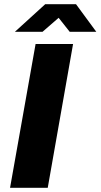

<svg xmlns="http://www.w3.org/2000/svg" viewBox="-20 -897 480 917"><path d="M51 -745H183L260 -812L313 -745H440L343 -877H196ZM28 0H208L329 -687H150Z"/></svg>

Font: Archivo ExtraBold
Style: Italic
Weight: 800
Italic angle: -10°
Designer: Hector Gatti
Foundry: Omnibus-Type
Version: Version 2.001